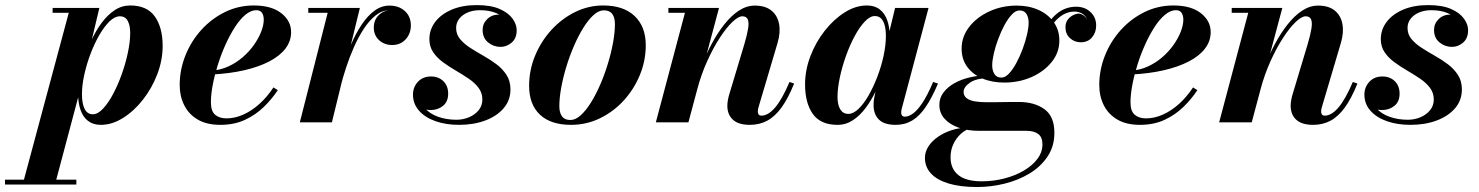

<svg xmlns="http://www.w3.org/2000/svg" viewBox="-137 -492 5946 772"><path d="M-46 250 139.5 -440.5H74.5V-460H262.5L221 -285.5L197 -201L192 -156L84 250ZM-117 250V230.5H170V250ZM236.5 -32.5Q256 -32.5 277 -54.8Q298 -77 317.5 -113.5Q337 -150 352.5 -193.5Q368 -237 377.2 -280.5Q386.5 -324 386.5 -359.5Q386.5 -390 376.5 -408.2Q366.5 -426.5 345 -426.5Q324.5 -426.5 303.2 -405.8Q282 -385 262.2 -350.8Q242.5 -316.5 226.8 -275Q211 -233.5 201.8 -191.2Q192.5 -149 192.5 -112.5Q192.5 -76 203.2 -54.2Q214 -32.5 236.5 -32.5ZM268.5 10Q237.5 10 217 -5.8Q196.5 -21.5 186.8 -50Q177 -78.5 177 -115.5Q177 -140.5 183 -176Q189 -211.5 201 -251.5Q213 -291.5 230.8 -330.2Q248.5 -369 272 -400.5Q295.5 -432 324 -451Q352.5 -470 386.5 -470Q454 -470 485.5 -425.8Q517 -381.5 517 -307.5Q517 -250 495.5 -193.8Q474 -137.5 438 -91.5Q402 -45.5 357.8 -17.8Q313.5 10 268.5 10Z M749 10Q694.5 10 658.2 -11.2Q622 -32.5 603.8 -68.8Q585.5 -105 585.5 -150Q585.5 -211.5 608.5 -269Q631.5 -326.5 672.5 -371.8Q713.5 -417 767.5 -443.5Q821.5 -470 883.5 -470Q954.5 -470 994 -439Q1033.5 -408 1033.5 -363Q1033.5 -326.5 1010.8 -296.8Q988 -267 945.8 -245Q903.5 -223 845 -209.5Q786.5 -196 714.5 -192.5V-208Q750 -210.5 781.5 -225Q813 -239.5 839 -262Q865 -284.5 883.8 -311Q902.5 -337.5 913 -364.2Q923.5 -391 923.5 -413.5Q923.5 -429 916.8 -440Q910 -451 893.5 -451Q871.5 -451 849.2 -432.2Q827 -413.5 806.8 -381.8Q786.5 -350 769 -311Q751.5 -272 738.5 -230.2Q725.5 -188.5 718.2 -149.8Q711 -111 711 -81Q711 -44.5 728.5 -30.2Q746 -16 773.5 -16Q807 -16 841.2 -31.2Q875.5 -46.5 906.5 -74.5Q937.5 -102.5 962.5 -140.5L980 -129.5Q956.5 -94 924 -62.2Q891.5 -30.5 848.2 -10.2Q805 10 749 10Z M1068.5 0 1180.5 -440.5H1102.5V-460H1310L1197.5 0ZM1220.5 -143Q1229.5 -183.5 1243.2 -228.5Q1257 -273.5 1275.8 -316.2Q1294.5 -359 1317.8 -393.8Q1341 -428.5 1368.8 -449Q1396.5 -469.5 1429 -469.5Q1467 -469.5 1491 -447.5Q1515 -425.5 1515 -390Q1515 -356.5 1494 -333.8Q1473 -311 1440 -311Q1408.5 -311 1387.2 -330.5Q1366 -350 1366 -381Q1366 -412.5 1387 -432.2Q1408 -452 1441 -452Q1472.5 -452 1493.2 -436Q1514 -420 1514 -390L1494.5 -390.5Q1494.5 -418 1476.8 -434.2Q1459 -450.5 1428.5 -450.5Q1399 -450.5 1373.5 -430.2Q1348 -410 1326 -376.5Q1304 -343 1286 -302.2Q1268 -261.5 1254.5 -220Q1241 -178.5 1232 -143Z M1709 10Q1655.5 10 1613.8 -4.8Q1572 -19.5 1547.8 -47Q1523.5 -74.5 1523.5 -111.5Q1523.5 -141.5 1543.2 -163Q1563 -184.5 1596 -184.5Q1626 -184.5 1645.5 -165.8Q1665 -147 1665 -115.5Q1665 -83 1644 -66.2Q1623 -49.5 1594.5 -49.5Q1575.5 -49.5 1559.5 -57.8Q1543.5 -66 1534 -80Q1524.5 -94 1524.5 -111.5H1551.5Q1551.5 -80 1571.2 -57.2Q1591 -34.5 1624.5 -22.5Q1658 -10.5 1698.5 -10.5Q1725 -10.5 1748.8 -20.5Q1772.5 -30.5 1787.5 -48.8Q1802.5 -67 1802.5 -92Q1802.5 -118.5 1787.2 -138.8Q1772 -159 1747.8 -175.5Q1723.5 -192 1696 -208Q1668.5 -224 1644.2 -241.8Q1620 -259.5 1604.8 -282Q1589.5 -304.5 1589.5 -334.5Q1589.5 -373 1613 -404Q1636.5 -435 1679.2 -453.2Q1722 -471.5 1780 -471.5Q1836.5 -471.5 1871.8 -456Q1907 -440.5 1923.8 -417.2Q1940.5 -394 1940.5 -370.5Q1940.5 -338 1920.5 -320.8Q1900.5 -303.5 1875.5 -303.5Q1847.5 -303.5 1825.5 -321.5Q1803.5 -339.5 1803.5 -371.5Q1803.5 -397 1822 -415.2Q1840.5 -433.5 1870.5 -433.5Q1897 -433.5 1918.2 -416Q1939.5 -398.5 1939.5 -370.5H1916Q1916 -390.5 1901 -409Q1886 -427.5 1858.5 -439.2Q1831 -451 1792.5 -451Q1765.5 -451 1744 -442Q1722.5 -433 1709.8 -417Q1697 -401 1697 -379.5Q1697 -354 1712.8 -335Q1728.5 -316 1753.2 -300Q1778 -284 1806 -268.2Q1834 -252.5 1859 -233.8Q1884 -215 1899.8 -190.5Q1915.5 -166 1915.5 -132Q1915.5 -89 1888.2 -57Q1861 -25 1814.2 -7.5Q1767.5 10 1709 10Z M2159 10Q2077.5 10 2034 -31Q1990.5 -72 1990.5 -147Q1990.5 -210 2014.5 -268Q2038.5 -326 2080 -371.5Q2121.5 -417 2175.2 -443.5Q2229 -470 2288.5 -470Q2370 -470 2414.8 -427.5Q2459.5 -385 2459.5 -310Q2459.5 -248.5 2436 -191Q2412.5 -133.5 2371.2 -88.2Q2330 -43 2275.5 -16.5Q2221 10 2159 10ZM2156.5 -9.5Q2177 -9.5 2198 -28.5Q2219 -47.5 2239 -79.5Q2259 -111.5 2276.5 -152Q2294 -192.5 2307.2 -236Q2320.5 -279.5 2328 -320.8Q2335.5 -362 2335.5 -395.5Q2335.5 -421 2324.8 -435.8Q2314 -450.5 2291 -450.5Q2270.5 -450.5 2249.5 -431.5Q2228.5 -412.5 2208.5 -380.2Q2188.5 -348 2171 -307.8Q2153.5 -267.5 2140.2 -224Q2127 -180.5 2119.5 -139.2Q2112 -98 2112 -64.5Q2112 -39 2122.8 -24.2Q2133.5 -9.5 2156.5 -9.5Z M2878 10Q2832 10 2809.8 -10.8Q2787.5 -31.5 2787.5 -67Q2787.5 -78 2790 -91Q2792.5 -104 2795.5 -113.5L2855.5 -313Q2867 -352 2871 -377Q2875 -402 2869.5 -414.2Q2864 -426.5 2848 -426.5Q2831.5 -426.5 2807.2 -403.2Q2783 -380 2756.8 -339.5Q2730.5 -299 2706.5 -246Q2682.5 -193 2666.5 -133H2653Q2664.5 -176.5 2682.5 -223.5Q2700.5 -270.5 2723.8 -314.2Q2747 -358 2774.8 -393.2Q2802.5 -428.5 2833.5 -449Q2864.5 -469.5 2898 -469.5Q2940 -469.5 2964.5 -449.8Q2989 -430 2995.5 -396Q3002 -362 2989.5 -319.5L2913.5 -63Q2912 -59 2911 -53.5Q2910 -48 2910 -44Q2910 -36 2913.5 -31.5Q2917 -27 2924.5 -27Q2951.5 -27 2979.5 -59.5Q3007.5 -92 3037.5 -162.5L3056 -156Q3031.5 -95.5 3005 -59.2Q2978.5 -23 2947.5 -6.5Q2916.5 10 2878 10ZM2500 0 2617 -440.5H2550.5V-460H2754L2631 0Z M3230.5 10Q3162 10 3131 -34.2Q3100 -78.5 3100 -152.5Q3100 -210 3121.5 -266.2Q3143 -322.5 3179.2 -368.5Q3215.5 -414.5 3259.5 -442.2Q3303.5 -470 3348.5 -470Q3380 -470 3400.2 -454.2Q3420.5 -438.5 3430.5 -410.2Q3440.5 -382 3440.5 -344.5Q3440.5 -319.5 3434.2 -283.8Q3428 -248 3416 -208Q3404 -168 3386 -129.5Q3368 -91 3344.8 -59.5Q3321.5 -28 3293 -9Q3264.5 10 3230.5 10ZM3274 -34Q3294 -34 3315.2 -54.5Q3336.5 -75 3356 -109.2Q3375.5 -143.5 3391.2 -185Q3407 -226.5 3416 -268.8Q3425 -311 3425 -347.5Q3425 -372 3420.2 -390Q3415.5 -408 3405.8 -417.8Q3396 -427.5 3380.5 -427.5Q3361 -427.5 3340 -405.2Q3319 -383 3299.5 -346.8Q3280 -310.5 3264.5 -267.2Q3249 -224 3239.8 -180.5Q3230.5 -137 3230.5 -102Q3230.5 -70 3241.8 -52Q3253 -34 3274 -34ZM3464.5 10Q3418.5 10 3397 -11.2Q3375.5 -32.5 3375.5 -69Q3375.5 -78.5 3376.2 -85.5Q3377 -92.5 3378 -97.5L3393 -175L3419 -254.5L3433 -340.5L3462 -460H3596.5L3488.5 -54Q3486.5 -46 3486.5 -38.5Q3486.5 -32 3490 -27.5Q3493.5 -23 3501.5 -23Q3516.5 -23 3534 -35.5Q3551.5 -48 3571.8 -78.2Q3592 -108.5 3615 -162.5L3634.5 -156Q3610 -98.5 3585 -61.8Q3560 -25 3530.8 -7.5Q3501.5 10 3464.5 10Z M3792 260Q3724 260 3677 245.8Q3630 231.5 3606 205.2Q3582 179 3582 143Q3582 118 3596.5 96Q3611 74 3635.8 57.2Q3660.5 40.5 3690.8 31Q3721 21.5 3752 21.5H3772Q3747 28 3727.5 45.2Q3708 62.5 3696.5 87Q3685 111.5 3685 140.5Q3685 186.5 3716.2 211.8Q3747.5 237 3810 237Q3857 237 3900.8 225.8Q3944.5 214.5 3979.2 194.2Q4014 174 4034.2 147Q4054.5 120 4054.5 88Q4054.5 59.5 4037.5 46.8Q4020.5 34 3990 34Q3981 34 3960.8 34Q3940.5 34 3915.5 34Q3890.5 34 3866.2 34Q3842 34 3823.5 34Q3805 34 3798.5 34Q3753.5 34 3717.5 21.2Q3681.5 8.5 3660.8 -14.8Q3640 -38 3640 -70.5Q3640 -98.5 3656.8 -120.5Q3673.5 -142.5 3701.5 -158Q3729.5 -173.5 3765 -181.5Q3800.5 -189.5 3838 -189.5L3837 -177.5Q3789 -177.5 3763.2 -159.8Q3737.5 -142 3737.5 -123Q3737.5 -106 3750.2 -96.8Q3763 -87.5 3784 -84.2Q3805 -81 3829 -81Q3846.5 -81 3871.8 -81.2Q3897 -81.5 3921.5 -81.8Q3946 -82 3960 -82Q4022 -82 4062.2 -53.2Q4102.5 -24.5 4102.5 42Q4102.5 96.5 4075 137.5Q4047.5 178.5 4002.2 205.8Q3957 233 3902 246.5Q3847 260 3792 260ZM3901 -160Q3851.5 -160 3812.8 -176.5Q3774 -193 3751.8 -223.5Q3729.5 -254 3729.5 -296.5Q3729.5 -344.5 3760 -383.8Q3790.5 -423 3841 -446.2Q3891.5 -469.5 3951 -469.5Q4000 -469.5 4038.8 -452Q4077.5 -434.5 4100 -402.8Q4122.5 -371 4122.5 -328.5Q4122.5 -281 4091.8 -242.8Q4061 -204.5 4010.8 -182.2Q3960.5 -160 3901 -160ZM3889.5 -180Q3904.5 -180 3919.8 -196Q3935 -212 3949.2 -238.2Q3963.5 -264.5 3974.8 -294.8Q3986 -325 3992.5 -353.2Q3999 -381.5 3999 -401Q3999 -422 3990.2 -436Q3981.5 -450 3962 -450Q3947 -450 3931.8 -434Q3916.5 -418 3902.2 -391.8Q3888 -365.5 3876.8 -335.5Q3865.5 -305.5 3859 -277.2Q3852.5 -249 3852.5 -229.5Q3852.5 -208.5 3861.5 -194.2Q3870.5 -180 3889.5 -180ZM4190 -465Q4225 -465 4247.8 -443.5Q4270.5 -422 4270.5 -389.5Q4270.5 -361.5 4254 -341.8Q4237.5 -322 4208.5 -322Q4183 -322 4165 -338.8Q4147 -355.5 4147 -383Q4147 -405.5 4162.5 -420.2Q4178 -435 4199.5 -437.5Q4210 -436.5 4219.5 -430.2Q4229 -424 4234 -413Q4229 -428 4215 -436.8Q4201 -445.5 4183.5 -445.5Q4160 -445.5 4139.2 -434Q4118.5 -422.5 4100.2 -400.2Q4082 -378 4066.5 -347L4052.5 -354.5Q4079 -410 4113 -437.5Q4147 -465 4190 -465Z M4446.5 10Q4392 10 4355.8 -11.2Q4319.5 -32.5 4301.2 -68.8Q4283 -105 4283 -150Q4283 -211.5 4306 -269Q4329 -326.5 4370 -371.8Q4411 -417 4465 -443.5Q4519 -470 4581 -470Q4652 -470 4691.5 -439Q4731 -408 4731 -363Q4731 -326.5 4708.2 -296.8Q4685.5 -267 4643.2 -245Q4601 -223 4542.5 -209.5Q4484 -196 4412 -192.5V-208Q4447.5 -210.5 4479 -225Q4510.5 -239.5 4536.5 -262Q4562.5 -284.5 4581.2 -311Q4600 -337.5 4610.5 -364.2Q4621 -391 4621 -413.5Q4621 -429 4614.2 -440Q4607.5 -451 4591 -451Q4569 -451 4546.8 -432.2Q4524.5 -413.5 4504.2 -381.8Q4484 -350 4466.5 -311Q4449 -272 4436 -230.2Q4423 -188.5 4415.8 -149.8Q4408.5 -111 4408.5 -81Q4408.5 -44.5 4426 -30.2Q4443.5 -16 4471 -16Q4504.5 -16 4538.8 -31.2Q4573 -46.5 4604 -74.5Q4635 -102.5 4660 -140.5L4677.5 -129.5Q4654 -94 4621.5 -62.2Q4589 -30.5 4545.8 -10.2Q4502.5 10 4446.5 10Z M5143 10Q5097 10 5074.8 -10.8Q5052.5 -31.5 5052.5 -67Q5052.5 -78 5055 -91Q5057.5 -104 5060.5 -113.5L5120.5 -313Q5132 -352 5136 -377Q5140 -402 5134.5 -414.2Q5129 -426.5 5113 -426.5Q5096.5 -426.5 5072.2 -403.2Q5048 -380 5021.8 -339.5Q4995.5 -299 4971.5 -246Q4947.5 -193 4931.5 -133H4918Q4929.5 -176.5 4947.5 -223.5Q4965.5 -270.5 4988.8 -314.2Q5012 -358 5039.8 -393.2Q5067.5 -428.5 5098.5 -449Q5129.5 -469.5 5163 -469.5Q5205 -469.5 5229.5 -449.8Q5254 -430 5260.5 -396Q5267 -362 5254.5 -319.5L5178.5 -63Q5177 -59 5176 -53.5Q5175 -48 5175 -44Q5175 -36 5178.5 -31.5Q5182 -27 5189.5 -27Q5216.5 -27 5244.5 -59.5Q5272.5 -92 5302.5 -162.5L5321 -156Q5296.5 -95.5 5270 -59.2Q5243.5 -23 5212.5 -6.5Q5181.5 10 5143 10ZM4765 0 4882 -440.5H4815.5V-460H5019L4896 0Z M5534.5 10Q5481 10 5439.2 -4.8Q5397.5 -19.5 5373.2 -47Q5349 -74.5 5349 -111.5Q5349 -141.5 5368.8 -163Q5388.5 -184.5 5421.5 -184.5Q5451.5 -184.5 5471 -165.8Q5490.5 -147 5490.5 -115.5Q5490.5 -83 5469.5 -66.2Q5448.5 -49.5 5420 -49.5Q5401 -49.5 5385 -57.8Q5369 -66 5359.5 -80Q5350 -94 5350 -111.5H5377Q5377 -80 5396.8 -57.2Q5416.5 -34.5 5450 -22.5Q5483.5 -10.5 5524 -10.5Q5550.5 -10.5 5574.2 -20.5Q5598 -30.5 5613 -48.8Q5628 -67 5628 -92Q5628 -118.5 5612.8 -138.8Q5597.5 -159 5573.2 -175.5Q5549 -192 5521.5 -208Q5494 -224 5469.8 -241.8Q5445.5 -259.5 5430.2 -282Q5415 -304.5 5415 -334.5Q5415 -373 5438.5 -404Q5462 -435 5504.8 -453.2Q5547.5 -471.5 5605.5 -471.5Q5662 -471.5 5697.2 -456Q5732.5 -440.5 5749.2 -417.2Q5766 -394 5766 -370.5Q5766 -338 5746 -320.8Q5726 -303.5 5701 -303.5Q5673 -303.5 5651 -321.5Q5629 -339.5 5629 -371.5Q5629 -397 5647.5 -415.2Q5666 -433.5 5696 -433.5Q5722.5 -433.5 5743.8 -416Q5765 -398.5 5765 -370.5H5741.5Q5741.5 -390.5 5726.5 -409Q5711.5 -427.5 5684 -439.2Q5656.5 -451 5618 -451Q5591 -451 5569.5 -442Q5548 -433 5535.2 -417Q5522.5 -401 5522.5 -379.5Q5522.5 -354 5538.2 -335Q5554 -316 5578.8 -300Q5603.5 -284 5631.5 -268.2Q5659.5 -252.5 5684.5 -233.8Q5709.5 -215 5725.2 -190.5Q5741 -166 5741 -132Q5741 -89 5713.8 -57Q5686.5 -25 5639.8 -7.5Q5593 10 5534.5 10Z"/></svg>

Font: Bodoni Moda
Style: Bold Italic
Weight: 700
Italic angle: -13°
Version: Version 2.004